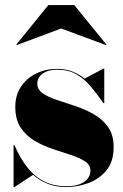

<svg xmlns="http://www.w3.org/2000/svg" viewBox="-20 -748 500 778"><path d="M35 10V-160H38.5Q62 -105.5 92 -68.2Q122 -31 160.5 -12.2Q199 6.5 249 6.5Q283.5 6.5 305 -2.5Q326.5 -11.5 336.5 -25.8Q346.5 -40 346.5 -55.5Q346.5 -80 324.5 -94.2Q302.5 -108.5 268 -119.8Q233.5 -131 194.5 -144Q155.5 -157 120.8 -177.2Q86 -197.5 64 -230.5Q42 -263.5 42 -315Q42 -362 64.8 -396.5Q87.5 -431 126.2 -450Q165 -469 212 -469Q246.5 -469 273.8 -458Q301 -447 323 -429.5L399 -470H402.5V-330H399Q372.5 -368.5 346.5 -399Q320.5 -429.5 288.5 -447.5Q256.5 -465.5 212.5 -465.5Q184 -465.5 166 -457.2Q148 -449 139.5 -436.2Q131 -423.5 131 -410Q131 -385 153.2 -369.8Q175.5 -354.5 210.8 -343Q246 -331.5 285.5 -318.2Q325 -305 360.2 -285Q395.5 -265 418 -233.2Q440.5 -201.5 440.5 -152Q440.5 -92.5 410.8 -57Q381 -21.5 336.8 -5.8Q292.5 10 249 10Q208 10 174.5 -2.8Q141 -15.5 114 -39.5L38.5 10ZM48 -565.5 46 -567.5 176 -727.5H281L411 -567.5L409 -565.5L228 -632.5Z"/></svg>

Font: Bodoni Moda 48pt Black
Style: Regular
Weight: 900
Designer: Owen Earl
Foundry: indestructible type
Version: Version 2.004